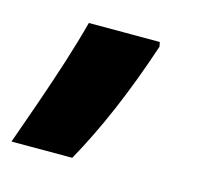

<svg xmlns="http://www.w3.org/2000/svg" viewBox="-115 -207 431 407"><g transform="rotate(15 100.5 -3.5)"><path d="M-59.1 139.2Q-43.5 95.2 -26.1 45.7Q-8.8 -3.9 7.1 -53.5Q22.9 -103 34.2 -146H189.9L191.9 -136.2Q165 -55.2 135.5 13.7Q106 82.5 74.2 139.2Z"/></g></svg>

Font: Open Sans Condensed ExtraBold
Style: Italic
Weight: 800
Width: 3
Italic angle: -12°
Designer: Monotype Design Team
Foundry: Monotype Imaging Inc.
Version: Version 3.003; ttfautohint (v1.8.4)